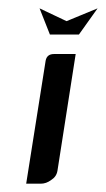

<svg xmlns="http://www.w3.org/2000/svg" viewBox="-20 -442 255 462"><path d="M43 0 89.8 -295.9Q92.8 -312 109.9 -312H162.1L118.2 -30.8Q115.7 -16.6 103 -8.8Q91.3 0 78.1 0ZM75.2 -421.9 140.1 -391.1 214.8 -421.9 169.9 -358.9H100.1Z"/></svg>

Font: Hhenum
Style: Italic
Weight: 400
Designer: T. Christopher White
Version: Version 1.0